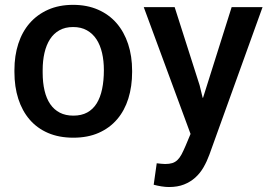

<svg xmlns="http://www.w3.org/2000/svg" viewBox="-20 -558 1111 792"><path d="M282.5 10Q223.5 10 178.2 -9.5Q133 -29 102.2 -64.8Q71.5 -100.5 55.5 -150.2Q39.5 -200 39.5 -261V-269Q39.5 -328 55.5 -377.5Q71.5 -427 102.5 -462.5Q133.5 -498 178.5 -518Q223.5 -538 281.5 -538Q339 -538 384.2 -518.2Q429.5 -498.5 460.8 -462.5Q492 -426.5 508.5 -376.5Q525 -326.5 525 -266V-261Q525 -201.5 509.5 -151.8Q494 -102 463.2 -66Q432.5 -30 387.2 -10Q342 10 282.5 10ZM677 213.5Q663 213.5 645.8 210.8Q628.5 208 614 204L626.5 115.5Q646.5 118 661 118.5Q678.5 118.5 690.5 114.8Q702.5 111 711.8 102.2Q721 93.5 728.8 79Q736.5 64.5 745.5 43.5L766 -5.5L573 -528.5H700.5L803.5 -206L816 -154.5H817.5L935.5 -528.5H1063L843.5 80.5Q833.5 108 819.5 132.2Q805.5 156.5 785.5 174.5Q765.5 192.5 739 203Q712.5 213.5 677 213.5ZM282.5 -81Q316 -81 339.8 -94Q363.5 -107 378.8 -131.5Q394 -156 401.2 -190.8Q408.5 -225.5 408.5 -269Q408.5 -307 401 -339.5Q393.5 -372 378 -395.8Q362.5 -419.5 338.5 -433Q314.5 -446.5 281.5 -446.5Q249 -446.5 225.2 -433.2Q201.5 -420 186.2 -396.2Q171 -372.5 163.5 -340Q156 -307.5 156 -269V-258.5Q156 -217 163.8 -184.2Q171.5 -151.5 187.2 -128.5Q203 -105.5 226.8 -93.2Q250.5 -81 282.5 -81Z"/></svg>

Font: Roberto Sans Medium
Style: Regular
Weight: 500
Designer: Google (font) & Cristiano Sobral (main changes)
Version: Version 1.000;October 12, 2021;FontCreator 14.0.0.2814 64-bi